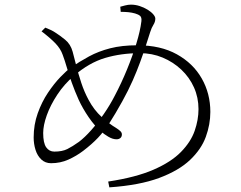

<svg xmlns="http://www.w3.org/2000/svg" viewBox="-20 -780 1040 827"><path d="M159 -645 175 -661Q186 -657 198.5 -651Q211 -645 221 -638Q237 -628 260.5 -609Q284 -590 293 -557Q299 -535 308 -499Q317 -463 330 -423.5Q343 -384 362 -349Q385 -306 418 -276Q451 -246 480 -229Q491 -222 498 -215.5Q505 -209 505 -201Q505 -191 498.5 -185.5Q492 -180 482 -180Q465 -180 446 -191.5Q427 -203 416 -213Q388 -237 362 -275Q336 -313 319 -350Q302 -388 289.5 -423Q277 -458 268 -489Q259 -520 250 -544Q241 -570 219 -593Q197 -616 159 -645ZM500 -729 498 -751Q505 -753 518.5 -756.5Q532 -760 544 -760Q563 -760 581.5 -754Q600 -748 615.5 -738.5Q631 -729 640 -718.5Q649 -708 649 -700Q649 -686 641 -673.5Q633 -661 627 -642Q618 -614 607.5 -581.5Q597 -549 583.5 -512Q570 -475 551.5 -433Q533 -391 507 -344Q476 -288 452 -251Q428 -214 402 -186.5Q376 -159 338 -130Q309 -108 274.5 -92.5Q240 -77 200 -77Q175 -77 158 -93Q141 -109 133 -134.5Q125 -160 125 -188Q125 -243 142.5 -292Q160 -341 186.5 -380.5Q213 -420 240 -448Q267 -476 285 -489Q323 -515 363.5 -537Q404 -559 454.5 -572Q505 -585 572 -585Q672 -585 742 -546Q812 -507 849 -442Q886 -377 886 -298Q886 -244 866.5 -190.5Q847 -137 798.5 -91Q750 -45 665.5 -13.5Q581 18 451 27L446 2Q565 -16 641 -49Q717 -82 759.5 -125.5Q802 -169 818.5 -216.5Q835 -264 835 -310Q835 -360 815.5 -403.5Q796 -447 761 -480Q726 -513 680.5 -532Q635 -551 583 -551Q502 -551 433 -530.5Q364 -510 299 -454Q257 -418 227 -372.5Q197 -327 181.5 -283.5Q166 -240 166 -207Q166 -164 179 -145.5Q192 -127 214 -127Q248 -127 270 -138Q292 -149 320 -169Q345 -188 373 -219.5Q401 -251 427.5 -289.5Q454 -328 474 -367Q503 -422 527 -480.5Q551 -539 567.5 -593Q584 -647 589 -688Q591 -705 583.5 -711.5Q576 -718 562 -722Q548 -726 533 -727.5Q518 -729 500 -729Z"/></svg>

Font: Noto Serif HK
Style: Regular
Weight: 200
Designer: Ryoko NISHIZUKA 西塚涼子 (kana & ideographs); Frank Grießhammer (Latin, Greek & Cyrillic); Wenlong ZHANG 张文龙 (bopomofo); San
Foundry: Adobe
Version: Version 2.001;hotconv 1.1.0;makeotfexe 2.6.0